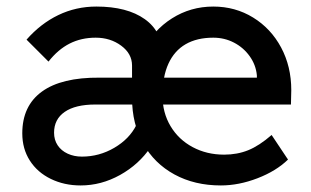

<svg xmlns="http://www.w3.org/2000/svg" viewBox="-20 -556 949 586"><path d="M48 -149Q48 -233 108 -276.5Q168 -320 284 -319H779L764 -302V-326Q761 -358 742 -384.5Q723 -411 694 -426Q665 -441 631 -441Q581 -441 546.5 -421Q512 -401 494 -361.5Q476 -322 476 -264Q476 -212 500.5 -171Q525 -130 568 -107Q611 -84 664 -84Q704 -84 737.5 -97.5Q771 -111 809 -144L859 -69Q823 -34 766 -12Q709 10 654 10Q574 10 512.5 -23.5Q451 -57 417 -117.5Q383 -178 383 -257Q383 -337 415.5 -400.5Q448 -464 505 -500Q562 -536 631 -536Q698 -536 752.5 -502.5Q807 -469 838 -411Q869 -353 869 -281L868 -237H271Q210 -237 177.5 -214.5Q145 -192 145 -151Q145 -129 156 -112.5Q167 -96 186.5 -87Q206 -78 230 -78Q283 -78 329 -105Q375 -132 396 -174L440 -107Q404 -54 346.5 -22Q289 10 226 10Q176 10 135 -10Q94 -30 71 -66Q48 -102 48 -149ZM272 -441Q228 -441 192.5 -423Q157 -405 128 -368L61 -435Q104 -484 158 -510Q212 -536 274 -536Q368 -536 422 -497.5Q476 -459 476 -388V-263L383 -257V-356Q383 -392 350 -416.5Q317 -441 272 -441Z"/></svg>

Font: Easer Grotesk Variable
Style: Regular
Weight: 400
Designer: Boardeaser, Bonnie Shaver-Troup, Thomas Jockin
Foundry: Lexend
Version: Version 1.001;Glyphs 3.1.2 (3151)